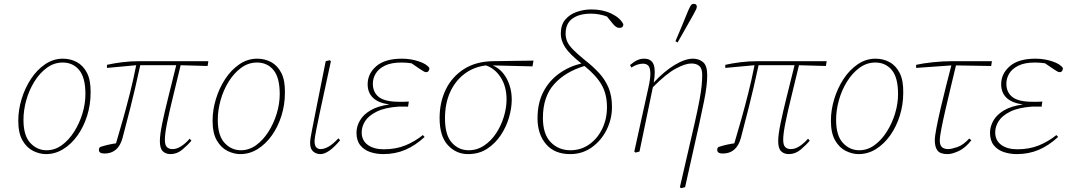

<svg xmlns="http://www.w3.org/2000/svg" viewBox="-20 -788 5545 998"><path d="M219 13Q186 13 152.5 -3.5Q119 -20 97 -58Q75 -96 75 -160Q75 -217 92.5 -274Q110 -331 141 -378Q172 -425 214.5 -454Q257 -483 307 -483Q346 -483 379 -465.5Q412 -448 432 -409.5Q452 -371 451 -307Q451 -244 433 -186.5Q415 -129 383 -84Q351 -39 309 -13Q267 13 219 13ZM222 -7Q265 -7 301.5 -33.5Q338 -60 365.5 -103.5Q393 -147 408.5 -198Q424 -249 424 -299Q424 -385 391.5 -424Q359 -463 306 -463Q261 -463 223.5 -435.5Q186 -408 158.5 -363.5Q131 -319 116.5 -267Q102 -215 102 -165Q102 -83 137.5 -45Q173 -7 222 -7Z M536 -435V-451Q571 -459 614.5 -464.5Q658 -470 707 -470H1063L1059 -445L919 -449Q898 -361 879 -284Q860 -207 848.5 -149.5Q837 -92 837 -62Q837 -34 847.5 -23.5Q858 -13 877 -13Q899 -13 922 -28Q945 -43 966 -67L975 -57Q956 -34 928 -10.5Q900 13 866 13Q842 13 826.5 -1.5Q811 -16 811 -55Q811 -87 823 -145.5Q835 -204 854.5 -282Q874 -360 896 -449H709Q682 -324 658.5 -231.5Q635 -139 617 -71Q595 10 523 10Q494 10 494 -9Q494 -19 501 -24Q540 -37 583 -43Q603 -110 620.5 -172.5Q638 -235 655 -302Q672 -369 688 -449Z M1229 13Q1196 13 1162.5 -3.5Q1129 -20 1107 -58Q1085 -96 1085 -160Q1085 -217 1102.5 -274Q1120 -331 1151 -378Q1182 -425 1224.5 -454Q1267 -483 1317 -483Q1356 -483 1389 -465.5Q1422 -448 1442 -409.5Q1462 -371 1461 -307Q1461 -244 1443 -186.5Q1425 -129 1393 -84Q1361 -39 1319 -13Q1277 13 1229 13ZM1232 -7Q1275 -7 1311.5 -33.5Q1348 -60 1375.5 -103.5Q1403 -147 1418.5 -198Q1434 -249 1434 -299Q1434 -385 1401.5 -424Q1369 -463 1316 -463Q1271 -463 1233.5 -435.5Q1196 -408 1168.5 -363.5Q1141 -319 1126.5 -267Q1112 -215 1112 -165Q1112 -83 1147.5 -45Q1183 -7 1232 -7Z M1646 13Q1624 13 1608 -0.5Q1592 -14 1592 -45Q1592 -65 1601.5 -110.5Q1611 -156 1627 -240L1673 -470L1694 -475L1700 -470L1676 -359Q1655 -262 1642.5 -204Q1630 -146 1624.5 -116.5Q1619 -87 1617 -74.5Q1615 -62 1615 -56Q1615 -31 1624 -22Q1633 -13 1647 -13Q1664 -13 1686.5 -25Q1709 -37 1739 -69L1748 -59Q1717 -22 1691.5 -4.5Q1666 13 1646 13Z M1972 13Q1937 13 1905 2.5Q1873 -8 1853 -32.5Q1833 -57 1833 -98Q1833 -130 1850.5 -161Q1868 -192 1906 -214.5Q1944 -237 2004 -245Q1946 -253 1918.5 -280Q1891 -307 1891 -350Q1891 -405 1936 -444Q1981 -483 2069 -483Q2115 -483 2157 -469Q2199 -455 2212 -434Q2212 -426 2208 -419.5Q2204 -413 2194 -413Q2189 -413 2181.5 -417.5Q2174 -422 2163 -429L2119 -459Q2106 -461 2093 -462Q2080 -463 2067 -463Q2013 -463 1980 -446.5Q1947 -430 1932.5 -405Q1918 -380 1918 -353Q1918 -308 1949.5 -283.5Q1981 -259 2054 -259Q2063 -259 2080.5 -259Q2098 -259 2105 -260L2101 -233Q2098 -234 2087 -234Q2076 -234 2066 -234Q2056 -234 2053 -234Q1981 -229 1938.5 -208Q1896 -187 1878 -158.5Q1860 -130 1860 -100Q1860 -58 1891.5 -35Q1923 -12 1975 -12Q2037 -12 2086.5 -32Q2136 -52 2178 -86L2187 -76Q2138 -31 2086 -9Q2034 13 1972 13Z M2413 13Q2351 13 2308 -33.5Q2265 -80 2265 -174Q2265 -257 2297.5 -323.5Q2330 -390 2392.5 -429.5Q2455 -469 2544 -470L2753 -473L2748 -443L2541 -448Q2588 -428 2614 -379Q2640 -330 2640 -270Q2640 -226 2625.5 -176.5Q2611 -127 2582 -84Q2553 -41 2511 -14Q2469 13 2413 13ZM2293 -173Q2293 -86 2328.5 -46.5Q2364 -7 2416 -7Q2460 -7 2496.5 -31.5Q2533 -56 2559 -95.5Q2585 -135 2599 -181.5Q2613 -228 2613 -271Q2613 -338 2583 -385Q2553 -432 2506 -448Q2441 -440 2393 -403Q2345 -366 2319 -307.5Q2293 -249 2293 -173Z M2944 13Q2862 13 2818 -39Q2774 -91 2774 -173Q2774 -252 2804 -310Q2834 -368 2886 -405.5Q2938 -443 3002 -458Q2939 -508 2917 -543Q2895 -578 2895 -613Q2895 -659 2918.5 -686.5Q2942 -714 2979 -726.5Q3016 -739 3054 -739Q3113 -739 3158.5 -717Q3204 -695 3220 -662Q3220 -643 3200 -643Q3190 -643 3181.5 -649Q3173 -655 3165 -665L3135 -702Q3117 -709 3095.5 -713Q3074 -717 3052 -717Q2991 -717 2955.5 -691.5Q2920 -666 2920 -613Q2920 -593 2927.5 -574Q2935 -555 2957 -532Q2979 -509 3021 -475Q3062 -443 3093.5 -409Q3125 -375 3143 -332.5Q3161 -290 3161 -232Q3161 -169 3133 -113Q3105 -57 3056 -22Q3007 13 2944 13ZM2802 -175Q2802 -90 2843 -48.5Q2884 -7 2945 -7Q3000 -7 3043 -37.5Q3086 -68 3110.5 -119Q3135 -170 3135 -231Q3135 -298 3107.5 -346.5Q3080 -395 3018 -445Q2918 -415 2860 -350Q2802 -285 2802 -175Z M3277 0Q3295 -83 3313.5 -166Q3332 -249 3350 -331Q3362 -384 3360.5 -411Q3359 -438 3349 -447.5Q3339 -457 3322 -457Q3293 -457 3262 -437L3255 -450Q3275 -467 3292 -475Q3309 -483 3328 -483Q3366 -483 3377.5 -452.5Q3389 -422 3378 -359Q3433 -418 3487 -450.5Q3541 -483 3582 -483Q3613 -483 3634.5 -465Q3656 -447 3656 -398Q3656 -371 3652.5 -340.5Q3649 -310 3640 -264.5Q3631 -219 3615 -146L3541 185L3520 190L3514 185L3591 -149Q3607 -220 3615.5 -265.5Q3624 -311 3627 -342Q3630 -373 3630 -400Q3630 -431 3615.5 -444.5Q3601 -458 3573 -458Q3542 -458 3492 -431Q3442 -404 3374 -335L3373 -332L3304 0L3283 5ZM3491 -574Q3508 -613 3524 -652Q3540 -691 3556 -730Q3564 -749 3570 -758.5Q3576 -768 3586 -768Q3602 -768 3602 -753Q3602 -747 3598 -738.5Q3594 -730 3583 -710Q3563 -674 3542.5 -638.5Q3522 -603 3502 -567Z M3750 -435V-451Q3785 -459 3828.5 -464.5Q3872 -470 3921 -470H4277L4273 -445L4133 -449Q4112 -361 4093 -284Q4074 -207 4062.5 -149.5Q4051 -92 4051 -62Q4051 -34 4061.5 -23.5Q4072 -13 4091 -13Q4113 -13 4136 -28Q4159 -43 4180 -67L4189 -57Q4170 -34 4142 -10.5Q4114 13 4080 13Q4056 13 4040.5 -1.5Q4025 -16 4025 -55Q4025 -87 4037 -145.5Q4049 -204 4068.5 -282Q4088 -360 4110 -449H3923Q3896 -324 3872.5 -231.5Q3849 -139 3831 -71Q3809 10 3737 10Q3708 10 3708 -9Q3708 -19 3715 -24Q3754 -37 3797 -43Q3817 -110 3834.5 -172.5Q3852 -235 3869 -302Q3886 -369 3902 -449Z M4443 13Q4410 13 4376.5 -3.5Q4343 -20 4321 -58Q4299 -96 4299 -160Q4299 -217 4316.5 -274Q4334 -331 4365 -378Q4396 -425 4438.5 -454Q4481 -483 4531 -483Q4570 -483 4603 -465.5Q4636 -448 4656 -409.5Q4676 -371 4675 -307Q4675 -244 4657 -186.5Q4639 -129 4607 -84Q4575 -39 4533 -13Q4491 13 4443 13ZM4446 -7Q4489 -7 4525.5 -33.5Q4562 -60 4589.5 -103.5Q4617 -147 4632.5 -198Q4648 -249 4648 -299Q4648 -385 4615.5 -424Q4583 -463 4530 -463Q4485 -463 4447.5 -435.5Q4410 -408 4382.5 -363.5Q4355 -319 4340.5 -267Q4326 -215 4326 -165Q4326 -83 4361.5 -45Q4397 -7 4446 -7Z M4742 -435V-451Q4777 -459 4829 -464.5Q4881 -470 4930 -470H5136L5132 -445L4949 -448Q4937 -397 4922.5 -337Q4908 -277 4895 -220.5Q4882 -164 4873.5 -120.5Q4865 -77 4865 -57Q4865 -33 4876.5 -23Q4888 -13 4909 -13Q4925 -13 4956 -23.5Q4987 -34 5018 -68L5029 -59Q4998 -19 4963.5 -3Q4929 13 4906 13Q4867 13 4853 -5.5Q4839 -24 4839 -58Q4839 -79 4847.5 -123Q4856 -167 4869 -223.5Q4882 -280 4897 -338.5Q4912 -397 4925 -448Z M5265 13Q5230 13 5198 2.5Q5166 -8 5146 -32.5Q5126 -57 5126 -98Q5126 -130 5143.5 -161Q5161 -192 5199 -214.5Q5237 -237 5297 -245Q5239 -253 5211.5 -280Q5184 -307 5184 -350Q5184 -405 5229 -444Q5274 -483 5362 -483Q5408 -483 5450 -469Q5492 -455 5505 -434Q5505 -426 5501 -419.5Q5497 -413 5487 -413Q5482 -413 5474.5 -417.5Q5467 -422 5456 -429L5412 -459Q5399 -461 5386 -462Q5373 -463 5360 -463Q5306 -463 5273 -446.5Q5240 -430 5225.5 -405Q5211 -380 5211 -353Q5211 -308 5242.5 -283.5Q5274 -259 5347 -259Q5356 -259 5373.5 -259Q5391 -259 5398 -260L5394 -233Q5391 -234 5380 -234Q5369 -234 5359 -234Q5349 -234 5346 -234Q5274 -229 5231.5 -208Q5189 -187 5171 -158.5Q5153 -130 5153 -100Q5153 -58 5184.5 -35Q5216 -12 5268 -12Q5330 -12 5379.5 -32Q5429 -52 5471 -86L5480 -76Q5431 -31 5379 -9Q5327 13 5265 13Z"/></svg>

Font: Source Serif Pro ExtraLight
Style: Italic
Weight: 200
Italic angle: -12°
Designer: Frank Grießhammer
Foundry: Adobe Systems Incorporated
Version: Version 3.001;hotconv 1.0.111;makeotfexe 2.5.65597